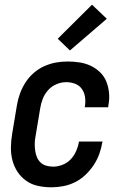

<svg xmlns="http://www.w3.org/2000/svg" viewBox="-20 -790 540 818"><path d="M199 8Q170 8 142 2Q114 -4 92 -19.5Q70 -35 55 -57.5Q40 -80 33 -107Q26 -134 26.5 -163Q27 -192 32 -221L52 -341Q56 -366 65 -391Q74 -416 88.5 -438.5Q103 -461 123.5 -479Q144 -497 168.5 -508Q193 -519 218 -523.5Q243 -528 268 -528Q294 -528 319.5 -524Q345 -520 367 -509.5Q389 -499 406.5 -482Q424 -465 433 -442.5Q442 -420 444.5 -394.5Q447 -369 442 -343L441 -333H341L342 -339Q345 -359 342 -378Q339 -397 328 -412Q317 -427 299 -433.5Q281 -440 262 -440Q241 -440 220 -431Q199 -422 184.5 -405.5Q170 -389 162 -368.5Q154 -348 151 -327L131 -207Q128 -192 128 -177Q128 -162 130 -147.5Q132 -133 137.5 -120Q143 -107 153 -97.5Q163 -88 177.5 -84Q192 -80 207 -80Q226 -80 246.5 -88Q267 -96 281.5 -111.5Q296 -127 304.5 -146.5Q313 -166 316 -185L317 -187H417L416 -184Q412 -159 403 -134Q394 -109 379 -86.5Q364 -64 344 -45Q324 -26 300 -14Q276 -2 250 3Q224 8 199 8ZM278 -575 226 -625 372 -770 435 -710Z"/></svg>

Font: Iosevka Term Curly SmBd Obl
Style: Regular
Weight: 600
Italic angle: -9°
Designer: Belleve Invis
Foundry: Belleve Invis
Version: Version 32.3.0